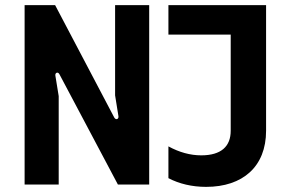

<svg xmlns="http://www.w3.org/2000/svg" viewBox="-20 -720 1133 749"><path d="M76 0H209V-345L196 -425C194 -436 206 -442 212 -430L440 0H562V-700H429V-348L442 -267C444 -256 433 -250 426 -261L195 -700H76ZM784 9C927 9 1018 -70 1018 -210V-700H637V-585H880V-210C880 -149 843 -114 765 -114C722 -114 679 -126 637 -149V-25C679 -3 729 9 784 9Z"/></svg>

Font: Finlandica SemiBold
Style: Regular
Weight: 600
Designer: Niklas Ekholm, Juho Hiilivirta, Jaakko Suomalainen
Foundry: Helsinki Type Studio
Version: Version 2.000;Glyphs 3.2 (3202)